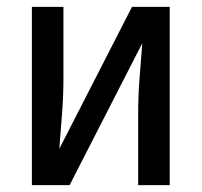

<svg xmlns="http://www.w3.org/2000/svg" viewBox="-20 -540 588 560"><path d="M73 0V-520H165V-312Q165 -260 161 -209Q157 -158 153 -106L365 -520H475V0H383V-208Q383 -260 387 -311Q391 -362 395 -414L183 0Z"/></svg>

Font: Iosevka Semi-Condensed Medium
Style: Regular
Weight: 500
Monospace: yes
Designer: Belleve Invis
Foundry: Belleve Invis
Version: Version 27.3.5